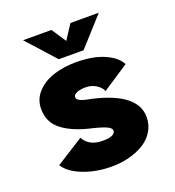

<svg xmlns="http://www.w3.org/2000/svg" viewBox="-129 -798 828 910"><g transform="rotate(-20 285.0 -343.0)"><path d="M471 -695.5 342.5 -553H217.5L89 -695.5H232L280.5 -622.5L328 -695.5ZM281 11Q201.5 11 136.5 -14.8Q71.5 -40.5 47.5 -80.5L186.5 -168.5Q198 -145 222 -131.8Q246 -118.5 280 -118.5Q345.5 -118.5 345.5 -147Q345.5 -160.5 320 -171.5Q294.5 -182.5 235.5 -196Q150.5 -218 104.2 -256.5Q58 -295 58 -360Q58 -408.5 90.8 -443.8Q123.5 -479 175 -495.5Q226.5 -512 289 -512Q373 -512 430.2 -487Q487.5 -462 507 -423L374 -335.5Q367.5 -354.5 344 -369.5Q320.5 -384.5 292 -384.5Q262 -384.5 245.2 -376.8Q228.5 -369 228.5 -357.5Q228.5 -344.5 247.8 -336.5Q267 -328.5 307.5 -321.5Q515 -272 515 -154Q515 -114 495.2 -82Q475.5 -50 442.2 -30Q409 -10 367.5 0.5Q326 11 281 11Z"/></g></svg>

Font: League Mono Narrow ExtraBold
Style: Regular
Weight: 800
Width: 3
Designer: Tyler Finck
Foundry: The League of Moveable Type / Tyler Finck
Version: Version 2.210